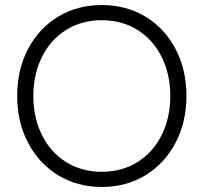

<svg xmlns="http://www.w3.org/2000/svg" viewBox="-20 -730 806 760"><path d="M383 10Q286 10 210 -36.5Q134 -83 91 -165Q48 -247 48 -350Q48 -454 91 -536Q134 -618 210 -664Q286 -710 383 -710Q480 -710 556 -664Q632 -618 675 -536Q718 -454 718 -350Q718 -247 675 -165Q632 -83 556 -36.5Q480 10 383 10ZM383 -650Q304 -650 242.5 -612Q181 -574 146.5 -505.5Q112 -437 112 -350Q112 -263 146.5 -194.5Q181 -126 242.5 -88Q304 -50 383 -50Q462 -50 523.5 -88Q585 -126 619.5 -194.5Q654 -263 654 -350Q654 -437 619.5 -505.5Q585 -574 523.5 -612Q462 -650 383 -650Z"/></svg>

Font: Quicksand
Style: Regular
Weight: 400
Designer: Andrew Paglinawan
Foundry: Andrew Paglinawan
Version: Version 3.000